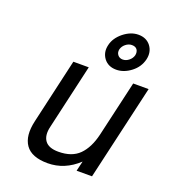

<svg xmlns="http://www.w3.org/2000/svg" viewBox="-142 -876 880 995"><g transform="rotate(20 298.0 -378.5)"><path d="M437 -710Q419 -710 403 -697Q388 -685 383 -667Q379 -649 389 -636Q399 -623 417 -623Q435 -623 451 -636Q466 -648 471 -666Q475 -685 466 -698Q457 -710 437 -710ZM451 -772Q495 -772 519 -741Q543 -709 533 -666Q522 -621 484 -592Q445 -562 403 -562Q359 -562 335 -593Q311 -625 321 -667Q330 -708 369 -740Q409 -772 451 -772ZM596 -525 475 0H390L403 -55Q328 15 235 15Q146 15 112.5 -33Q79 -81 99 -167L181 -525H266L184 -167Q172 -117 192.5 -88.5Q213 -60 267 -60Q341 -60 381.5 -100.5Q422 -141 440 -217L511 -525Z"/></g></svg>

Font: Miedinger
Style: Italic
Weight: 400
Italic angle: -13°
Version: Version 001.000